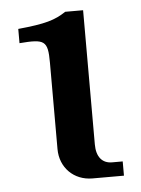

<svg xmlns="http://www.w3.org/2000/svg" viewBox="-43 -541 424 577"><g transform="rotate(-5 169.0 -253.0)"><path d="M229 -101V-506H175C142 -484 113 -475 30 -467V-424C106 -430 116 -425 116 -358V-97C116 -41 157 0 213 0H308V-43H276C246 -43 229 -64 229 -101Z"/></g></svg>

Font: LT Superior Serif Semibold
Style: Regular
Weight: 600
Designer: Daniel Lyons
Foundry: LyonsType
Version: Version 2.120;FEAKit 1.0